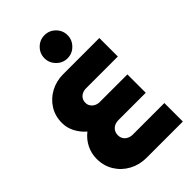

<svg xmlns="http://www.w3.org/2000/svg" viewBox="-275 -1040 1138 1138"><g transform="rotate(-45 294.0 -471.0)"><path d="M247 0Q188 0 139 -26.5Q90 -53 61.5 -99.5Q33 -146 33 -205Q33 -250 53 -290Q73 -330 109 -358Q77 -385 57.5 -422.5Q38 -460 38 -500Q38 -558 66 -603Q94 -648 142 -674Q190 -700 247 -700H551V-545H285Q267 -545 252.5 -538Q238 -531 229.5 -518Q221 -505 221 -487Q221 -470 229.5 -457.5Q238 -445 252.5 -437.5Q267 -430 285 -430H516V-276H287Q268 -276 253 -268.5Q238 -261 229.5 -247Q221 -233 221 -215Q221 -197 229.5 -183.5Q238 -170 253 -162.5Q268 -155 287 -155H551V0ZM333 -748Q293 -748 264.5 -777Q236 -806 236 -845Q236 -885 264.5 -913.5Q293 -942 333 -942Q373 -942 401.5 -913.5Q430 -885 430 -845Q430 -806 401.5 -777Q373 -748 333 -748Z"/></g></svg>

Font: MuseoModerno Thin ExtraBold
Style: Regular
Weight: 800
Version: Version 1.002